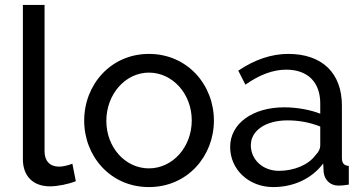

<svg xmlns="http://www.w3.org/2000/svg" viewBox="-20 -750 1479 780"><path d="M73 -103C73 -34 115 7 183 7C214 7 259 -2 288 -14L274 -85C257 -78 235 -73 220 -73C183 -73 161 -96 161 -135V-730H73Z M585 10C742 10 849 -116 849 -260C849 -406 741 -531 585 -531C430 -531 322 -406 322 -260C322 -116 428 10 585 10ZM412 -259C412 -367 489 -455 585 -455C681 -455 759 -369 759 -261C759 -152 681 -66 585 -66C489 -66 412 -151 412 -259Z M1090 10C1171 10 1246 -23 1293 -86L1295 -49C1299 -20 1320 4 1355 4C1368 4 1378 3 1397 0V-76C1378 -77 1369 -87 1369 -108V-321C1369 -454 1288 -531 1151 -531C1083 -531 1015 -508 948 -463L977 -406C1035 -447 1090 -467 1143 -467C1231 -467 1281 -415 1281 -330V-288C1241 -304 1186 -314 1135 -314C1006 -314 915 -248 915 -153C915 -61 991 10 1090 10ZM1113 -56C1048 -56 999 -101 999 -160C999 -220 1060 -261 1148 -261C1194 -261 1238 -253 1281 -236V-159C1281 -146 1275 -133 1262 -120C1234 -81 1176 -56 1113 -56Z"/></svg>

Font: Raleway Med
Style: Regular
Weight: 500
Designer: Matt McInerney, Pablo Impallari, Rodrigo Fuenzalida
Foundry: Matt McInerney, Pablo Impallari, Rodrigo Fuenzalida
Version: Version 3.00 July 28, 2015